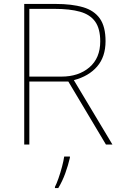

<svg xmlns="http://www.w3.org/2000/svg" viewBox="-20 -734 617 975"><path d="M262 -714Q345 -714 401.5 -697.5Q458 -681 487 -640Q516 -599 516 -525Q516 -446 473.5 -396.5Q431 -347 355 -327L551 0H518L327 -320H129V0H103V-714ZM257 -689H129V-345H292Q379 -345 434 -392Q489 -439 489 -524Q489 -588 463.5 -624Q438 -660 386.5 -674.5Q335 -689 257 -689ZM335 67Q326 106 311.5 146Q297 186 276 221H259V215Q267 200 277 171.5Q287 143 295 112.5Q303 82 306 61H335Z"/></svg>

Font: Noto Sans Kannada Thin
Style: Regular
Weight: 100
Designer: Jelle Bosma - Monotype Design Team
Foundry: Monotype Imaging Inc.
Version: Version 2.005; ttfautohint (v1.8.4.7-5d5b)